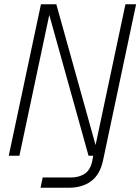

<svg xmlns="http://www.w3.org/2000/svg" viewBox="-20 -730 658 900"><path d="M170 150 180 102H313Q350 102 377 84.5Q404 67 413 22L417 0H395L211 -660L71 0H21L172 -710H244L428 -50L568 -710H618L463 22Q449 88 407.5 119Q366 150 303 150Z"/></svg>

Font: Geist Mono ExtraLight
Style: Italic
Weight: 200
Italic angle: -12°
Monospace: yes
Designer: Basement.studio, Andrés Briganti, Mateo Zaragoza
Foundry: Basement.studio, Vercel, Andrés Briganti, Guido Ferreyra, Mateo Zaragoza
Version: Version 1.500; ttfautohint (v1.8.4.7-5d5b)